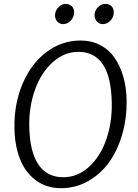

<svg xmlns="http://www.w3.org/2000/svg" viewBox="-20 -965 713 993"><path d="M511.2 -840.3Q493.2 -840.3 481 -853.8Q468.8 -867.2 469.2 -888.2Q469.7 -911.1 487.1 -928Q504.4 -944.8 523.9 -944.8Q545.4 -944.8 557.6 -931.9Q569.8 -918.9 568.4 -898.4Q566.9 -874 550.3 -857.2Q533.7 -840.3 511.2 -840.3ZM306.2 -840.3Q288.1 -840.3 275.9 -854Q263.7 -867.7 264.6 -888.2Q266.1 -911.1 282.7 -928Q299.3 -944.8 318.4 -944.8Q339.8 -944.8 352.1 -931.9Q364.3 -918.9 363.3 -898.4Q361.8 -874.5 345 -857.4Q328.1 -840.3 306.2 -840.3ZM295.4 8.3Q220.2 8.3 165.5 -32.5Q110.8 -73.2 83.7 -141.8Q56.6 -210.4 54.7 -299.3Q52.2 -426.8 96.7 -531.5Q141.1 -636.2 220.5 -695.8Q299.8 -755.4 397 -755.4Q454.1 -755.4 499.5 -731.2Q544.9 -707 573.7 -664.6Q602.5 -622.1 618.2 -566.9Q633.8 -511.7 634.8 -447.3Q636.2 -353 611.8 -269Q587.4 -185.1 543 -124Q498.5 -63 434.1 -27.3Q369.6 8.3 295.4 8.3ZM307.1 -48.3Q380.4 -48.3 439 -100.8Q497.6 -153.3 528.8 -241.5Q560.1 -329.6 558.1 -433.6Q553.7 -696.8 385.3 -696.8Q312.5 -696.8 253.2 -643.8Q193.8 -590.8 161.9 -503.2Q129.9 -415.5 131.3 -314Q133.3 -181.2 178.2 -114.7Q223.1 -48.3 307.1 -48.3Z"/></svg>

Font: HaufeMerriweatherSansLt
Style: Italic
Weight: 300
Designer: Eben Sorkin ( eben@eyebytes.com )
Foundry: Eben Sorkin
Version: Version 1.56